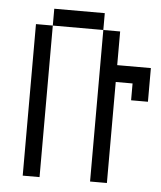

<svg xmlns="http://www.w3.org/2000/svg" viewBox="-48 -667 596 710"><g transform="rotate(5 250.0 -312.5)"><path d="M62.5 -562.5V0H125V-562.5ZM312.5 -562.5V0H375Q375 0 375 -375H437.5V-312.5H500Q500 -312.5 500 -437.5H375Q375 -437.5 375 -562.5ZM125 -562.5H312.5V-625H125Z"/></g></svg>

Font: UnifontExMono
Style: Regular
Weight: 500
Version: Version 15.0.06